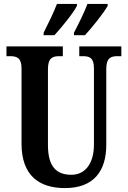

<svg xmlns="http://www.w3.org/2000/svg" viewBox="-20 -951 653 981"><path d="M358 -784V-771H414C451 -811 511 -886 530 -921V-931H427C410 -886 383 -832 358 -784ZM203 -784V-771H258C295 -811 356 -886 373 -921V-931H271C254 -886 227 -832 203 -784ZM312 10C459 10 523 -77 523 -211V-598C523 -656 547 -664 581 -664H600V-714H385V-664H403C437 -664 460 -656 460 -602V-213C460 -114 414 -58 345 -58C271 -58 225 -96 225 -210V-598C225 -656 250 -664 283 -664H301V-714H13V-664H32C65 -664 90 -656 90 -602V-217C90 -54 180 10 312 10Z"/></svg>

Font: Noto Serif Lao ExtraCondensed
Style: Bold
Weight: 700
Width: 2
Designer: Monotype Design Team
Foundry: Monotype Imaging Inc.
Version: Version 2.003